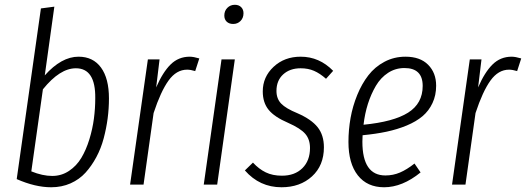

<svg xmlns="http://www.w3.org/2000/svg" viewBox="-20 -771 2197 802"><path d="M308.1 -534.2Q368.7 -534.2 401.9 -488.8Q435.1 -443.4 435.1 -359.9Q435.1 -318.4 429.7 -276.9Q424.3 -235.4 413.1 -193.1Q401.9 -150.9 382.3 -114.5Q362.8 -78.1 337.2 -49.8Q311.5 -21.5 274.7 -5.1Q237.8 11.2 193.8 11.2Q127 11.2 49.8 -22.9L150.9 -735.8L207 -743.2L167 -456.1Q236.8 -534.2 308.1 -534.2ZM296.9 -485.8Q230 -485.8 159.2 -397.9L110.8 -55.2Q157.7 -36.1 198.2 -36.1Q236.8 -36.1 268.3 -57.1Q299.8 -78.1 319.8 -111.6Q339.8 -145 353.3 -189Q366.7 -232.9 372.3 -275.6Q377.9 -318.4 377.9 -360.8Q379.4 -485.8 296.9 -485.8Z M772.5 -534.2Q788.1 -534.2 812.5 -526.9L795.4 -474.1Q775.9 -480 761.7 -480Q716.8 -480 684.1 -434.6Q651.4 -389.2 621.6 -298.8L579.6 0H523.4L597.7 -522.9H646.5L632.3 -405.8Q659.7 -469.2 692.6 -501.7Q725.6 -534.2 772.5 -534.2Z M954.1 -670.9Q937 -670.9 927 -680.4Q917 -689.9 917 -706.1Q917 -725.6 929.7 -738.3Q942.4 -751 960.9 -751Q977.5 -751 987.3 -741.2Q997.1 -731.4 997.1 -715.8Q997.1 -695.8 984.6 -683.3Q972.2 -670.9 954.1 -670.9ZM960.9 -522.9 887.2 0H831.1L905.3 -522.9Z M1235.8 -534.2Q1314 -534.2 1371.6 -475.1L1341.8 -441.9Q1316.4 -464.4 1291.7 -475.1Q1267.1 -485.8 1235.8 -485.8Q1190.9 -485.8 1162.8 -460.2Q1134.8 -434.6 1134.8 -391.1Q1134.8 -358.9 1154.3 -338.4Q1173.8 -317.9 1222.7 -297.9Q1280.8 -272.5 1306.9 -239.5Q1333 -206.5 1333 -155.8Q1333 -79.6 1283.2 -34.2Q1233.4 11.2 1155.8 11.2Q1064.5 11.2 1002.9 -59.1L1036.6 -91.8Q1061.5 -64.9 1090.1 -51Q1118.7 -37.1 1157.7 -37.1Q1211.4 -37.1 1243.2 -68.6Q1274.9 -100.1 1274.9 -152.8Q1274.9 -189 1255.1 -211.9Q1235.4 -234.9 1183.6 -257.8Q1126.5 -282.2 1102.1 -312.3Q1077.6 -342.3 1077.6 -389.2Q1077.6 -449.7 1122.8 -491.9Q1168 -534.2 1235.8 -534.2Z M1801.8 -413.1Q1801.8 -373 1786.6 -340.6Q1771.5 -308.1 1744.9 -285.6Q1718.3 -263.2 1679 -246.8Q1639.6 -230.5 1594.7 -220.9Q1549.8 -211.4 1494.6 -206.1Q1493.7 -197.3 1493.7 -179.2Q1493.7 -38.1 1589.8 -38.1Q1622.1 -38.1 1650.6 -50.3Q1679.2 -62.5 1711.4 -87.9L1736.8 -50.8Q1660.6 11.2 1584.5 11.2Q1513.7 11.2 1474.6 -38.6Q1435.5 -88.4 1435.5 -178.2Q1435.5 -228.5 1444.3 -278.1Q1453.1 -327.6 1472.2 -374.3Q1491.2 -420.9 1518.6 -456.3Q1545.9 -491.7 1585.9 -512.9Q1626 -534.2 1673.8 -534.2Q1734.9 -534.2 1768.3 -500.5Q1801.8 -466.8 1801.8 -413.1ZM1669.4 -486.8Q1631.8 -486.8 1601.1 -466.8Q1570.3 -446.8 1550 -412.4Q1529.8 -377.9 1516.8 -337.2Q1503.9 -296.4 1498.5 -250Q1624 -262.2 1684.8 -300.5Q1745.6 -338.9 1745.6 -412.1Q1745.6 -486.8 1669.4 -486.8Z M2117.2 -534.2Q2132.8 -534.2 2157.2 -526.9L2140.1 -474.1Q2120.6 -480 2106.4 -480Q2061.5 -480 2028.8 -434.6Q1996.1 -389.2 1966.3 -298.8L1924.3 0H1868.2L1942.4 -522.9H1991.2L1977.1 -405.8Q2004.4 -469.2 2037.4 -501.7Q2070.3 -534.2 2117.2 -534.2Z"/></svg>

Font: Fira Sans Compressed Light
Style: Italic
Weight: 300
Width: 3
Italic angle: -8°
Designer: Carrois Corporate & Edenspiekermann AG
Foundry: Carrois Corporate GbR & Edenspiekermann AG
Version: Version 4.203;PS 004.203;hotconv 1.0.88;makeotf.lib2.5.64775